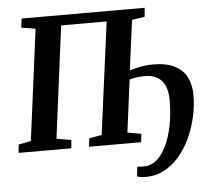

<svg xmlns="http://www.w3.org/2000/svg" viewBox="-61 -808 1153 1068"><g transform="rotate(-5 516.0 -274.0)"><path d="M711.1 195Q701.3 195 685.1 193.1Q669 191.1 661.8 188L667.5 134.2Q674.5 134.9 685.4 135.3Q696.2 135.7 707.1 135.7Q744.5 135.7 776 109Q807.6 82.3 830.6 34.2Q853.6 -13.9 866.5 -78.7Q879.3 -143.6 879.3 -219.8Q879.3 -266.4 865.4 -298.8Q851.5 -331.1 823.5 -347.8Q795.5 -364.5 753.3 -364.5Q735.8 -364.5 721.1 -363Q706.4 -361.5 693.3 -359Q680.1 -356.4 667.4 -353L629.4 -59.8L706 -46.4L700.8 0H409.9L415.1 -46.4L485.6 -59.1L568.3 -685.9H314.3L233.3 -59.8L315 -46.4L311.3 0H16.7L21.1 -46.4L90.3 -59.8L171 -679.7L92.1 -693L98.2 -743H785.8L781.1 -693L710 -682.3L673.1 -403.4Q693.8 -409.5 715.4 -414.4Q737 -419.2 758.8 -422.1Q780.5 -425 801.8 -425Q882.3 -425 928.5 -399.4Q974.7 -373.8 994.1 -331.5Q1013.6 -289.1 1013.6 -238.6Q1013.6 -175.4 999.6 -112.9Q985.6 -50.5 959.4 5Q933.2 60.4 896 103.2Q858.8 145.9 812.3 170.4Q765.7 195 711.1 195Z"/></g></svg>

Font: Merriweather Light
Style: Italic
Weight: 300
Italic angle: -7.8°
Designer: Eben Sorkin
Foundry: Eben Sorkin
Version: Version 2.101